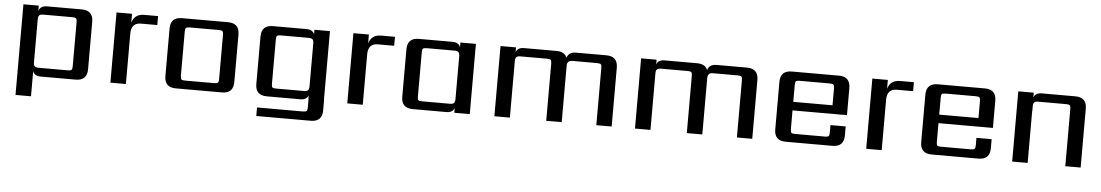

<svg xmlns="http://www.w3.org/2000/svg" viewBox="-35 -833 7574 1321"><g transform="rotate(5 3752.5 -172.0)"><path d="M460 -90V-395Q460 -414 454 -420Q448 -426 429 -426H227Q208 -426 200 -418.5Q192 -411 192 -392V-93Q192 -74 200 -66.5Q208 -59 227 -59H429Q448 -59 454 -64.5Q460 -70 460 -90ZM247 -485H488Q567 -485 567 -406V-79Q567 0 488 0H247Q203 0 192 -33V141H85V-485H191V-449Q203 -485 247 -485Z M920 -485H1015V-423H902Q835 -423 835 -348V0H728V-485H835V-423Q852 -485 920 -485Z M1471 -90V-395Q1471 -414 1465 -420Q1459 -426 1440 -426H1238Q1219 -426 1213 -420Q1207 -414 1207 -395V-90Q1207 -70 1213 -64.5Q1219 -59 1238 -59H1440Q1459 -59 1465 -64.5Q1471 -70 1471 -90ZM1180 -485H1498Q1577 -485 1577 -406V-79Q1577 0 1498 0H1180Q1101 0 1101 -79V-406Q1101 -485 1180 -485Z M1867 -59H2061Q2079 -59 2087 -66.5Q2095 -74 2095 -93V-392Q2095 -411 2087 -418.5Q2079 -426 2061 -426H1867Q1847 -426 1841.5 -420Q1836 -414 1836 -395V-90Q1836 -70 1841.5 -64.5Q1847 -59 1867 -59ZM2202 -17H2203V62Q2203 141 2124 141H1748V82H2065Q2085 82 2090.5 76Q2096 70 2096 51V-6H2095V-31Q2082 0 2040 0H1808Q1729 0 1729 -79V-406Q1729 -485 1808 -485H2040Q2082 -485 2095 -454V-485H2202Z M2556 -485H2651V-423H2538Q2471 -423 2471 -348V0H2364V-485H2471V-423Q2488 -485 2556 -485Z M2875 -59H3069Q3087 -59 3095 -66.5Q3103 -74 3103 -93V-392Q3103 -411 3095 -418.5Q3087 -426 3069 -426H2875Q2855 -426 2849.5 -420Q2844 -414 2844 -395V-90Q2844 -70 2849.5 -64.5Q2855 -59 2875 -59ZM3103 -485H3210V0H3103V-31Q3090 0 3048 0H2816Q2737 0 2737 -79V-406Q2737 -485 2816 -485H3048Q3090 -485 3103 -454Z M3902 -485H4111Q4190 -485 4190 -406V0H4084V-395Q4084 -414 4078.5 -420Q4073 -426 4053 -426H3880Q3845 -426 3845 -390V0H3738V-395Q3738 -414 3732.5 -420Q3727 -426 3707 -426H3522Q3503 -426 3495 -418.5Q3487 -411 3487 -392V0H3380V-485H3487V-452Q3498 -485 3542 -485H3766Q3824 -485 3839 -444Q3851 -485 3902 -485Z M4873 -485H5082Q5161 -485 5161 -406V0H5055V-395Q5055 -414 5049.5 -420Q5044 -426 5024 -426H4851Q4816 -426 4816 -390V0H4709V-395Q4709 -414 4703.5 -420Q4698 -426 4678 -426H4493Q4474 -426 4466 -418.5Q4458 -411 4458 -392V0H4351V-485H4458V-452Q4469 -485 4513 -485H4737Q4795 -485 4810 -444Q4822 -485 4873 -485Z M5420 -278H5691V-395Q5691 -414 5685 -420Q5679 -426 5660 -426H5451Q5431 -426 5425.5 -420Q5420 -414 5420 -395ZM5392 -485H5717Q5796 -485 5796 -406V-219H5420V-90Q5420 -70 5425.5 -64.5Q5431 -59 5451 -59H5658Q5677 -59 5683 -64.5Q5689 -70 5689 -90V-141H5794V-79Q5794 0 5715 0H5392Q5313 0 5313 -79V-406Q5313 -485 5392 -485Z M6140 -485H6235V-423H6122Q6055 -423 6055 -348V0H5948V-485H6055V-423Q6072 -485 6140 -485Z M6428 -278H6699V-395Q6699 -414 6693 -420Q6687 -426 6668 -426H6459Q6439 -426 6433.5 -420Q6428 -414 6428 -395ZM6400 -485H6725Q6804 -485 6804 -406V-219H6428V-90Q6428 -70 6433.5 -64.5Q6439 -59 6459 -59H6666Q6685 -59 6691 -64.5Q6697 -70 6697 -90V-141H6802V-79Q6802 0 6723 0H6400Q6321 0 6321 -79V-406Q6321 -485 6400 -485Z M7119 -485H7350Q7429 -485 7429 -406V0H7323V-395Q7323 -414 7317 -420Q7311 -426 7292 -426H7098Q7080 -426 7072 -418.5Q7064 -411 7064 -392V-360H7063V0H6956V-485H7063V-452Q7074 -485 7119 -485Z"/></g></svg>

Font: Sarpanch Medium
Style: Regular
Weight: 500
Designer: Manushi Parikh (Devanagari and Latin), Jyotish Sonowal (Devanagari)
Foundry: Indian Type Foundry
Version: Version 2.004;PS 1.0;hotconv 1.0.78;makeotf.lib2.5.61930; tt